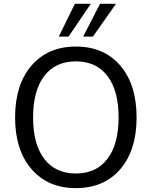

<svg xmlns="http://www.w3.org/2000/svg" viewBox="-20 -971 791 1000"><path d="M375 8.8Q229.5 8.8 144 -90.3Q58.6 -189.5 58.6 -359.4Q58.6 -530.3 144 -629.4Q229.5 -728.5 375 -728.5Q521.5 -728.5 606.4 -629.4Q691.4 -530.3 691.4 -359.4Q691.4 -188.5 606.4 -89.8Q521.5 8.8 375 8.8ZM210.4 -575.2Q152.3 -499 152.3 -359.4Q152.3 -219.7 210.4 -143.6Q268.6 -67.4 375 -67.4Q481.4 -67.4 539.6 -143.6Q597.7 -219.7 597.7 -359.4Q597.7 -499 539.6 -575.2Q481.4 -651.4 375 -651.4Q268.6 -651.4 210.4 -575.2ZM286.1 -780.3 370.1 -951.2H453.1L336.9 -780.3ZM413.1 -780.3 501 -951.2H584L463.9 -780.3Z"/></svg>

Font: Min Sans
Style: Regular
Weight: 400
Designer: Jinseong-Kim, NotoSansCJK, Nunito
Foundry: Jinseong-Kim
Version: Version 1.400;Glyphs 3.1.2 (3151)